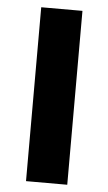

<svg xmlns="http://www.w3.org/2000/svg" viewBox="-52 -735 434 770"><g transform="rotate(5 165.5 -350.0)"><path d="M82.5 0V-700H248.5V0Z"/></g></svg>

Font: Geologica Cursive
Style: Bold
Weight: 700
Designer: Sindre Bremnes, Frode Helland
Foundry: Monokrom Skriftforlag AS
Version: Version 1.010;gftools[0.9.28]